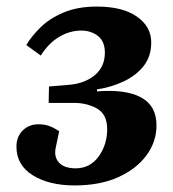

<svg xmlns="http://www.w3.org/2000/svg" viewBox="-20 -549 526 584"><path d="M207 15Q129 15 79.5 -16Q30 -47 30 -103Q30 -133 49 -152Q68 -171 97 -171Q116 -171 130.5 -165.5Q145 -160 160 -150L150 -102Q143 -73 159 -55Q175 -37 210 -37Q254 -37 280 -73Q306 -109 306 -156Q306 -202 274 -219.5Q242 -237 200 -236H128L129 -286L190 -291Q238 -295 268.5 -320.5Q299 -346 299 -389Q299 -423 278 -439.5Q257 -456 227 -456Q192 -456 159.5 -436.5Q127 -417 104 -380L60 -412Q76 -439 103.5 -466Q131 -493 173.5 -511Q216 -529 275 -529Q353 -529 396.5 -498.5Q440 -468 440 -420Q440 -378 417.5 -349Q395 -320 357.5 -302Q320 -284 275 -277V-271Q363 -278 409.5 -252.5Q456 -227 456 -168Q456 -118 425.5 -76.5Q395 -35 339.5 -10Q284 15 207 15Z"/></svg>

Font: Literata 36pt
Style: Bold Italic
Weight: 700
Italic angle: -2°
Designer: Latin by Veronika Burian and Jose Scaglione. Greek by Irene Vlachou. Cyrillic by Vera Evstafieva
Foundry: TypeTogether
Version: Version 3.002